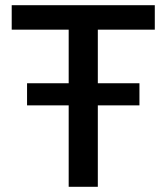

<svg xmlns="http://www.w3.org/2000/svg" viewBox="-20 -718 640 738"><path d="M516 -313V-398H356V-604H575V-698H25V-604H244V-398H84V-313H244V0H356V-313Z"/></svg>

Font: IBM Mono Medium
Style: Regular
Weight: 500
Monospace: yes
Designer: Mike Abbink, Paul van der Laan, Pieter van Rosmalen
Foundry: Bold Monday
Version: Version 2.3